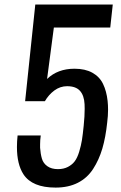

<svg xmlns="http://www.w3.org/2000/svg" viewBox="-20 -830 540 858"><path d="M228.5 8.3Q124 8.3 85 -50.8Q55.7 -95.7 55.7 -172.9Q55.7 -197.3 58.6 -224.6H162.1Q159.2 -204.1 159.2 -184.6Q159.2 -176.8 159.2 -169.4Q161.1 -142.6 167.2 -121.3Q173.3 -100.1 191.7 -87.2Q210 -74.2 238.8 -74.2Q264.6 -74.2 283.7 -84.2Q302.7 -94.2 314.2 -109.6Q325.7 -125 334 -152.3Q342.3 -179.7 346.2 -204.3Q350.1 -229 354 -268.1Q358.4 -311 358.4 -343.8Q358.4 -354.5 357.9 -364.3Q356 -403.3 337.4 -424.1Q318.8 -444.8 279.8 -444.8Q249 -444.8 223.1 -425.8Q197.3 -406.7 180.7 -377.9H92.3L137.7 -809.6H483.9L472.7 -707H220.7L190.4 -477.1Q237.8 -522.9 313 -522.9Q360.4 -522.9 392.6 -505.1Q424.8 -487.3 440.4 -455.1Q456.1 -422.9 460.9 -378.9Q462.9 -359.9 462.9 -339.8Q462.9 -312.5 459 -282.2Q452.1 -216.3 437.3 -166Q422.4 -115.7 396.2 -75.2Q370.1 -34.7 327.9 -13.2Q285.6 8.3 228.5 8.3Z"/></svg>

Font: Oswald
Style: Regular
Weight: 400
Designer: Vernon Adams
Foundry: Vernon Adams
Version: 3.0; ttfautohint (v0.94.23-7a4d-dirty) -l 8 -r 50 -G 200 -x 